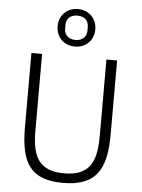

<svg xmlns="http://www.w3.org/2000/svg" viewBox="-63 -1015 794 1076"><g transform="rotate(5 334.0 -477.0)"><path d="M153 -698V-267C153 -190 164 -133 192 -97C220 -60 266 -42 334 -42C402 -42 447 -60 476 -97C504 -133 515 -190 515 -267V-698H575V-280C575 -177 559 -105 521 -58C483 -10 421 12 332 12C243 12 182 -10 145 -58C108 -105 93 -177 93 -280V-698ZM332 -755C271 -755 226 -798 226 -861C226 -922 271 -966 332 -966C393 -966 438 -922 438 -861C438 -798 393 -755 332 -755ZM332 -792C371 -792 395 -815 395 -852V-869C395 -908 371 -929 332 -929C293 -929 269 -908 269 -869V-852C269 -815 293 -792 332 -792Z"/></g></svg>

Font: Plexus Sans Light
Style: Regular
Weight: 300
Version: Version 2.001;PS 002.001;hotconv 1.0.70;makeotf.lib2.5.58329